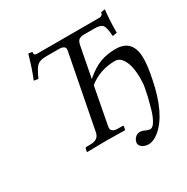

<svg xmlns="http://www.w3.org/2000/svg" viewBox="-182 -829 1098 1127"><g transform="rotate(-30 367.0 -265.5)"><path d="M368 -567Q370 -577 370 -581Q370 -606 327 -606H243Q201 -606 182 -589.5Q163 -573 137 -514L108 -519Q134 -581 160 -673L186 -669Q185 -668 185 -662Q185 -646 203 -646H626Q648 -646 652 -669L679 -673Q671 -604 671 -539V-519L641 -514Q637 -573 624.5 -589.5Q612 -606 570 -606H504Q477 -606 465 -597.5Q453 -589 448 -564L408 -357Q464 -405 511.5 -422.5Q559 -440 616 -440Q732 -440 732 -311Q732 -258 715 -178Q674 32 577 112Q540 142 507 142Q482 142 465 130Q448 118 448 101Q448 97 449 95Q452 78 465.5 65.5Q479 53 494 53Q513 53 527 61Q547 70 559 70Q576 70 592.5 42Q609 14 621 -28Q633 -70 640 -99.5Q647 -129 651 -152Q657 -179 657 -219Q657 -260 650 -294.5Q643 -329 625 -355Q607 -381 579 -381Q476 -381 400 -320L353 -72Q351 -62 351 -58Q351 -28 398 -28H425Q434 -28 432 -20L428 -1L426 1Q338 -1 299 -1L171 1L169 -1L173 -20Q175 -28 182 -28H208Q263 -28 272 -72Z"/></g></svg>

Font: Linux Libertine O
Style: Italic
Weight: 400
Italic angle: -12°
Designer: Philipp H. Poll
Foundry: Philipp H. Poll
Version: Version 5.1.6